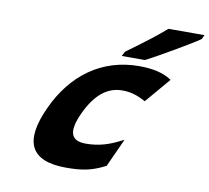

<svg xmlns="http://www.w3.org/2000/svg" viewBox="-84 -860 1050 964"><g transform="rotate(10 441.0 -378.0)"><path d="M512 -34 578 -179 564 -172C509 -144 458 -126 389 -126C313 -126 295 -171 341 -271C389 -374 449 -421 525 -421C575 -421 607 -406 639 -390L644 -387L753 -515L749 -518C710 -544 655 -556 587 -556C396 -556 251 -448 169 -270C83 -85 130 10 313 10C396 10 444 0 507 -32ZM872 -745 882 -766H700L695 -763C659 -731 595 -681 505 -616L503 -614L491 -591H607L611 -592C663 -618 825 -712 870 -743Z"/></g></svg>

Font: Passageway
Style: BdSuIt
Weight: 700
Foundry: Ascender Corporation
Version: Version 1.11